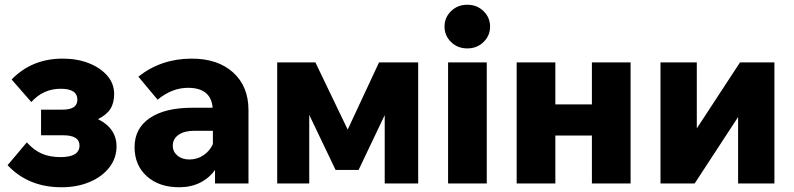

<svg xmlns="http://www.w3.org/2000/svg" viewBox="-20 -773 3346 809"><path d="M239 16Q99 16 12 -77L93 -173Q123 -140 156.5 -125.5Q190 -111 235 -111Q315 -111 315 -160Q315 -203 246 -203H153V-311H244Q306 -311 306 -353Q306 -399 236 -399Q162 -399 112 -343L29 -438Q114 -526 244 -526Q306 -526 355 -506.5Q404 -487 432.5 -453.5Q461 -420 461 -377Q461 -339 445 -314Q429 -289 393 -271Q471 -232 471 -156Q471 -107 441 -68Q411 -29 358.5 -6.5Q306 16 239 16Z M735 16Q650 16 598.5 -30.5Q547 -77 547 -153Q547 -232 611 -275.5Q675 -319 790 -319H876Q869 -403 772 -403Q705 -403 644 -353L563 -450Q659 -526 788 -526Q898 -526 962.5 -467.5Q1027 -409 1027 -309V0H886V-57Q861 -22 822.5 -3Q784 16 735 16ZM778 -101Q811 -101 837.5 -119Q864 -137 877 -166V-222H799Q757 -222 732.5 -205Q708 -188 708 -159Q708 -134 727.5 -117.5Q747 -101 778 -101Z M1148 0V-510H1309L1445 -227L1577 -510H1742V0H1601V-288L1491 -57H1394L1283 -289V0Z M2045 -661Q2045 -623 2017.5 -596Q1990 -569 1949 -569Q1908 -569 1880.5 -596Q1853 -623 1853 -661Q1853 -699 1880.5 -726Q1908 -753 1949 -753Q1990 -753 2017.5 -726Q2045 -699 2045 -661ZM2031 0H1868V-510H2031Z M2157 0V-510H2320V-333H2474V-510H2637V0H2474V-202H2320V0Z M2763 0V-510H2916V-232L3098 -510H3243V0H3090V-280L2907 0Z"/></svg>

Font: Wix Madefor Text ExtraBold
Style: Regular
Weight: 800
Designer: Dalton Maag Ltd
Foundry: Dalton Maag Ltd
Version: Version 3.100